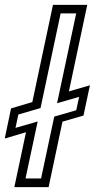

<svg xmlns="http://www.w3.org/2000/svg" viewBox="-62 -770 390 790"><path d="M-3 0 45 -226 -42.5 -200 -16.5 -324 71 -350 156 -750H297L221.5 -394L308 -419L281.5 -294.5L195 -269.5L138 0ZM43 -35.8H107L161.2 -290.2L251.8 -316.5L263.5 -371.5L172.8 -345.2L251.5 -714.8H187.5L104.8 -325.5L13.5 -298.8L1.8 -243.8L93 -270.2Z"/></svg>

Font: Tourney Thin
Style: Italic
Weight: 100
Italic angle: -12°
Designer: Tyler Finck
Foundry: Etcetera Type Co
Version: Version 1.015